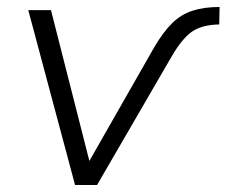

<svg xmlns="http://www.w3.org/2000/svg" viewBox="-20 -530 649 550"><path d="M195 0 61 -501H126L236 -69L422 -395Q448 -439 473.5 -464Q499 -489 532 -499.5Q565 -510 609 -510L608 -460Q558 -459 529.5 -439Q501 -419 471 -367L258 0Z"/></svg>

Font: Mulish Light
Style: Italic
Weight: 300
Italic angle: -9°
Designer: Vernon Adams
Foundry: Vernon Adams
Version: Version 3.603; ttfautohint (v1.8.3)